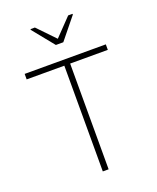

<svg xmlns="http://www.w3.org/2000/svg" viewBox="-166 -1018 913 1116"><g transform="rotate(-20 291.0 -460.5)"><path d="M273 0V-654H40V-688H542V-654H309V0ZM268 -784 161 -916V-921H188L291 -814L394 -921H421V-916L314 -784Z"/></g></svg>

Font: Saira Thin Thin
Style: Regular
Weight: 250
Version: Version 1.101